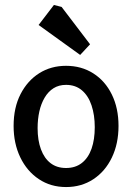

<svg xmlns="http://www.w3.org/2000/svg" viewBox="-20 -752 534 776"><path d="M247 4Q185 4 137 -28Q89 -60 62 -116Q35 -172 35 -243Q35 -317 63 -371.5Q91 -426 138.5 -456Q186 -486 247 -486Q309 -486 357 -455.5Q405 -425 432 -370Q459 -315 459 -243Q459 -171 432 -115Q405 -59 357 -27.5Q309 4 247 4ZM247 -73Q285 -73 311 -93.5Q337 -114 350 -151Q363 -188 363 -238Q363 -287 350 -326Q337 -365 311 -387Q285 -409 247 -409Q218 -409 196.5 -395.5Q175 -382 160.5 -357.5Q146 -333 139 -301.5Q132 -270 132 -234Q132 -185 145.5 -148.5Q159 -112 184.5 -92.5Q210 -73 247 -73ZM304 -530 136 -651 198 -732 229 -724 344 -573Z"/></svg>

Font: Kreon
Style: Regular
Weight: 400
Designer: Julia Petretta
Foundry: Julia Petretta and Eli Heuer
Version: Version 2.002